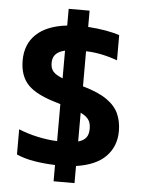

<svg xmlns="http://www.w3.org/2000/svg" viewBox="-56 -774 667 905"><g transform="rotate(5 277.5 -322.0)"><path d="M232 86V9Q177 7 130.5 -1Q84 -9 49 -25V-144Q90 -127 138 -116.5Q186 -106 232 -104V-279L220 -283Q119 -311 78 -353Q37 -395 37 -469Q37 -546 86.5 -593Q136 -640 232 -651V-730H331V-653Q377 -650 416 -643Q455 -636 480 -627V-508Q445 -521 407 -529Q369 -537 331 -538V-372Q405 -351 445.5 -322.5Q486 -294 502 -257.5Q518 -221 518 -176Q518 -105 472 -57Q426 -9 331 5V86ZM232 -401V-532Q204 -526 189 -511Q174 -496 174 -469Q174 -444 186.5 -429Q199 -414 232 -401ZM331 -111Q356 -118 368 -133Q380 -148 380 -176Q380 -202 369 -218Q358 -234 331 -247Z"/></g></svg>

Font: Kanit SemiBold
Style: Regular
Weight: 600
Designer: Katatrad Team
Foundry: CadsonDemak
Version: Version 2.000; ttfautohint (v1.8.3)